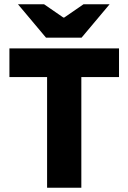

<svg xmlns="http://www.w3.org/2000/svg" viewBox="-20 -877 600 897"><path d="M200 0V-517H24V-651H536V-517H360V0ZM195 -701 64 -857H186L276 -795H280L370 -857H492L361 -701Z"/></svg>

Font: Source Sans 3 ExtraLight ExtraBold
Style: Regular
Weight: 800
Version: Version 3.052;hotconv 1.1.0;makeotfexe 2.6.0